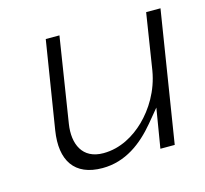

<svg xmlns="http://www.w3.org/2000/svg" viewBox="-70 -495 607 569"><g transform="rotate(-15 233.5 -210.5)"><path d="M72 -148C58 -59 93 -4 179 -4C250 -4 303 -45 345 -95L379 -136L359 -15H403L467 -417H423L396 -245C386 -185 355 -136 321 -103C290 -73 246 -46 193 -46C128 -46 107 -97 116 -156L157 -417H115Z"/></g></svg>

Font: Charger Sport
Style: HLObl
Weight: 100
Designer: Jasper
Foundry: Cannot Into Space Fonts
Version: Version 1.1